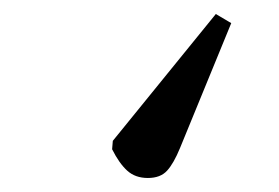

<svg xmlns="http://www.w3.org/2000/svg" viewBox="-20 -73 398 274"><path d="M288 -53 310 -40 237 138Q228 160 218.5 170.5Q209 181 191 181Q173 181 161.5 170.5Q150 160 140 140L141 128Z"/></svg>

Font: Literata 24pt Light
Style: Italic
Weight: 300
Italic angle: -2°
Designer: Latin by Veronika Burian and Jose Scaglione. Greek by Irene Vlachou. Cyrillic by Vera Evstafieva
Foundry: TypeTogether
Version: Version 3.103;gftools[0.9.29]